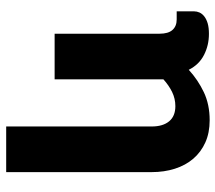

<svg xmlns="http://www.w3.org/2000/svg" viewBox="-60 -506 731 652"><g transform="rotate(90 306.0 -180.5)"><path d="M565 164.5H410V-329.5Q410 -367.5 392.5 -388.8Q375 -410 341 -410Q315.5 -410 293 -399Q270.5 -388 250 -369.5V0H95V-356Q95 -386 82.2 -400.2Q69.5 -414.5 46.5 -414.5H19V-473.5Q19 -483 23 -492Q27 -501 36.2 -508.2Q45.5 -515.5 60 -519.8Q74.5 -524 95.5 -524Q134.5 -524 167.2 -507.2Q200 -490.5 217.5 -455.5Q252 -487 293.8 -506.8Q335.5 -526.5 389 -526.5Q431.5 -526.5 464.2 -511.8Q497 -497 519.5 -470.8Q542 -444.5 553.5 -408.2Q565 -372 565 -329.5Z"/></g></svg>

Font: Lato 2
Style: Regular
Weight: 900
Designer: Lukasz Dziedzic with Adam Twardoch and Botio Nikoltchev
Foundry: tyPoland Lukasz Dziedzic
Version: Version 2.015; 2015-08-06; http://www.latofonts.com/